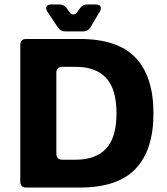

<svg xmlns="http://www.w3.org/2000/svg" viewBox="-20 -842 751 862"><path d="M98 0Q71 0 71 -27V-640Q71 -667 98 -667H339Q509 -667 589 -582.5Q669 -498 669 -333Q669 -169 589 -84.5Q509 0 339 0ZM233 -153Q233 -125 260 -125H320Q410 -125 456.5 -175Q503 -225 503 -333Q503 -442 456.5 -492Q410 -542 320 -542H260Q233 -542 233 -515ZM273 -701Q251 -701 240 -719L193 -789Q184 -803 189 -812.5Q194 -822 210 -822H246Q267 -822 279 -806L291 -789Q299 -777 309 -777Q319 -777 327 -788L340 -806Q352 -822 373 -822H410Q426 -822 431 -813Q436 -804 428 -790L386 -719Q375 -701 353 -701Z"/></svg>

Font: Pitagon Sans
Style: Bold
Weight: 700
Designer: Travis Tran
Foundry: Pitagon
Version: Version 1.001; ttfautohint (v1.8.4.7-5d5b);gftools[0.9.26]